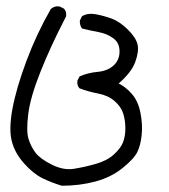

<svg xmlns="http://www.w3.org/2000/svg" viewBox="-20 -262 540 614"><path d="M177.7 332Q145.5 322.3 116.2 308.1Q86.9 293.9 57.1 260.7Q27.3 227.5 17.6 189Q7.8 150.4 20 85Q32.2 19.5 64.5 -66.9Q96.7 -153.3 142.6 -233.4Q155.3 -244.1 170.9 -241.2L184.6 -234.4Q193.4 -224.6 191.4 -210L184.6 -196.3Q142.6 -115.2 109.9 -33.7Q77.1 47.9 70.3 103Q63.5 158.2 71.3 182.6Q79.1 207 93.3 226.1Q107.4 245.1 145 264.2Q182.6 283.2 216.3 277.8Q250 272.5 286.1 262.2Q322.3 252 344.2 231.9Q366.2 211.9 373.5 192.9Q380.9 173.8 380.9 148.4Q380.9 123 374 101.1Q367.2 79.1 346.2 61Q325.2 43 293.9 37.1Q262.7 31.2 234.4 20.5Q225.6 11.7 227.5 -3.9L234.4 -17.6Q260.7 -29.3 292.5 -32.2Q324.2 -35.2 343.3 -52.7Q362.3 -70.3 362.3 -97.7Q362.3 -125 342.3 -139.6Q322.3 -154.3 295.9 -159.2Q269.5 -164.1 242.2 -170.9Q234.4 -181.6 235.4 -196.3L242.2 -210Q259.8 -220.7 284.2 -216.8Q311.5 -211.9 336.9 -202.6Q362.3 -193.4 388.7 -167.5Q415 -141.6 419.9 -119.6Q424.8 -97.7 412.6 -64Q400.4 -30.3 359.4 4.9Q381.8 15.6 401.9 38.6Q421.9 61.5 429.2 99.1Q436.5 136.7 433.1 169.4Q429.7 202.1 419.4 223.6Q409.2 245.1 372.6 274.9Q335.9 304.7 285.2 318.4Q234.4 332 177.7 332Z"/></svg>

Font: JasonHandwriting1
Style: Regular
Weight: 400
Version: Version 1.48.20